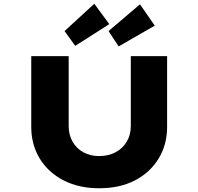

<svg xmlns="http://www.w3.org/2000/svg" viewBox="-20 -1000 1060 1026"><path d="M510 6Q402 6 320 -36Q238 -78 192.5 -152.5Q147 -227 147 -322V-700H347V-327Q347 -279 368 -242.5Q389 -206 426 -186Q463 -166 509 -166Q559 -166 597 -186Q635 -206 657 -242.5Q679 -279 679 -327V-700H873V-322Q873 -227 827.5 -152.5Q782 -78 701 -36Q620 6 510 6ZM382 -755 325 -834 484 -980 564 -871ZM614 -752 560 -834 728 -977 807 -863Z"/></svg>

Font: Lexend Tera ExtraBold
Style: Regular
Weight: 800
Designer: Bonnie Shaver-Troup, Thomas Jockin
Foundry: Lexend
Version: Version 1.007